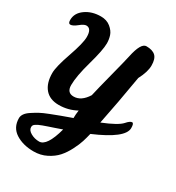

<svg xmlns="http://www.w3.org/2000/svg" viewBox="-235 -890 1196 1305"><g transform="rotate(30 363.5 -238.0)"><path d="M539 -729Q587 -729 610.5 -707Q634 -685 634 -632Q634 -582 598 -514Q561 -294 526 -123Q641 -169 672 -204Q697 -233 713 -233Q727 -233 727 -195Q727 -116 506 -22Q498 12 488 44Q478 76 455.5 120Q433 164 404.5 196Q376 228 330.5 251Q285 274 231 274Q147 274 89.5 237Q32 200 32 127Q32 110 43.5 93Q55 76 81 59Q107 42 130.5 29Q154 16 198 -1Q242 -18 268.5 -28Q295 -38 346 -56L353 -58Q353 -87 358 -120Q294 -85 221 -85Q150 -85 112.5 -129Q75 -173 75 -252Q75 -301 115.5 -416.5Q156 -532 156 -580Q156 -647 115 -647Q97 -647 66.5 -622Q36 -597 16 -597Q0 -597 0 -625Q0 -679 50 -714.5Q100 -750 170 -750Q216 -750 246.5 -725Q277 -700 286.5 -671Q296 -642 296 -611Q296 -558 261.5 -436Q227 -314 227 -245Q227 -185 280 -185Q339 -185 383 -255Q397 -317 430 -444.5Q463 -572 471 -610Q496 -729 539 -729ZM230 197Q290 197 331 44Q306 53 276.5 63Q247 73 230.5 78.5Q214 84 195 91Q176 98 167 102.5Q158 107 149 113Q140 119 137 125Q134 131 134 139Q134 163 164 180Q194 197 230 197Z"/></g></svg>

Font: LeckerliOne
Style: Regular
Weight: 400
Designer: Gesine Todt
Foundry: Gesine Todt
Version: Version 1.000